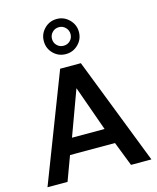

<svg xmlns="http://www.w3.org/2000/svg" viewBox="-131 -994 889 1084"><g transform="rotate(-15 313.5 -452.0)"><path d="M9.8 0 252 -627.9H373L617.2 0H498L442.4 -142.6H179.7L127 0ZM215.8 -234.4H406.2L312.5 -498ZM305.7 -699.2Q262.7 -699.2 232.9 -729Q203.1 -758.8 203.1 -801.8Q203.1 -843.8 232.9 -874Q262.7 -904.3 305.7 -904.3Q347.7 -904.3 377.9 -874Q408.2 -843.8 408.2 -801.8Q408.2 -758.8 377.9 -729Q347.7 -699.2 305.7 -699.2ZM305.7 -748Q328.1 -748 343.8 -763.7Q359.4 -779.3 359.4 -801.8Q359.4 -824.2 343.8 -840.3Q328.1 -856.4 305.7 -856.4Q282.2 -856.4 266.6 -840.3Q251 -824.2 251 -801.8Q251 -779.3 266.6 -763.7Q282.2 -748 305.7 -748Z"/></g></svg>

Font: Padauk
Style: Bold
Weight: 700
Designer: Debbi Hosken, Becca Hirsbrunner Spalinger
Foundry: SIL International
Version: Version 5.003